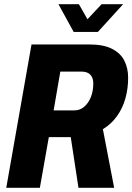

<svg xmlns="http://www.w3.org/2000/svg" viewBox="-20 -900 634 920"><path d="M10 0 131 -687H408Q475 -687 516 -666.5Q557 -646 575.5 -610Q594 -574 594 -527Q594 -476 581 -429Q568 -382 541 -344Q514 -306 473 -281L527 0H356L319 -243H214L171 0ZM237 -371H336Q363 -371 383.5 -388.5Q404 -406 415.5 -435Q427 -464 427 -500Q427 -527 413 -542Q399 -557 369 -557H269ZM570 -880 449 -747H333L260 -880H358L416 -778H371L467 -880Z"/></svg>

Font: Archivo Condensed ExtraBold
Style: Italic
Weight: 800
Width: 3
Italic angle: -10°
Designer: Hector Gatti
Foundry: Omnibus-Type
Version: Version 2.001